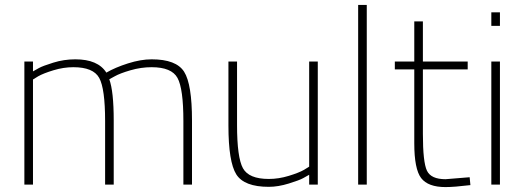

<svg xmlns="http://www.w3.org/2000/svg" viewBox="-20 -750 2130 780"><path d="M114 0H79V-500H114V-460Q123 -465 138 -473.5Q153 -482 196.5 -495.5Q240 -509 286 -509Q378 -509 412 -455Q448 -476 500 -492.5Q552 -509 596 -509Q696 -509 728 -458.5Q760 -408 760 -260V0H725V-258Q725 -390 701 -433.5Q677 -477 596 -477Q553 -477 510 -464.5Q467 -452 446 -440L424 -428Q442 -379 442 -260V0H407V-258Q407 -390 383 -433.5Q359 -477 278 -477Q238 -477 197 -464.5Q156 -452 135 -440L114 -427Z M1236 -500H1271V0H1236V-40Q1227 -35 1212 -26.5Q1197 -18 1153.5 -4.5Q1110 9 1072 9Q972 9 940 -41.5Q908 -92 908 -240V-500H943V-242Q943 -110 967 -66.5Q991 -23 1072 -23Q1112 -23 1153 -35.5Q1194 -48 1215 -60L1236 -73Z M1435 0V-730H1470V0Z M1880 -468H1698V-206Q1698 -91 1714.5 -56.5Q1731 -22 1790 -22L1888 -30L1891 2Q1825 10 1790 10Q1719 10 1691 -26.5Q1663 -63 1663 -168V-468H1584V-500H1663V-663H1698V-500H1880Z M1976 0V-500H2011V0ZM1976 -645V-700H2011V-645Z"/></svg>

Font: Titillium Web[RUS by Daymarius]
Style: Regular
Weight: 200
Designer: Cyrillization by Daymarius
Foundry: Cyrillization by Daymarius
Version: Version 1.002 September 11, 2018